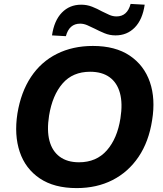

<svg xmlns="http://www.w3.org/2000/svg" viewBox="-20 -951 835 982"><path d="M69 -370Q87 -480 138.5 -557.5Q190 -635 271 -675.5Q352 -716 455 -716Q570 -716 643.5 -666.5Q717 -617 746.5 -531.5Q776 -446 758 -336Q741 -226 688.5 -148.5Q636 -71 555.5 -30Q475 11 372 11Q257 11 183.5 -38.5Q110 -88 81 -174Q52 -260 69 -370ZM231 -360Q219 -284 233 -231Q247 -178 285.5 -149.5Q324 -121 384 -121Q473 -121 526.5 -182Q580 -243 596 -346Q608 -422 593.5 -475Q579 -528 540.5 -556Q502 -584 441 -584Q352 -584 300 -524Q248 -464 231 -360ZM317 -766 246 -770Q257 -846 296.5 -886.5Q336 -927 395 -927Q425 -927 451.5 -916.5Q478 -906 501 -893Q521 -883 539 -875Q557 -867 576 -867Q631 -867 648 -931L720 -927Q709 -851 669.5 -810.5Q630 -770 571 -770Q541 -770 514.5 -781Q488 -792 465 -804Q445 -814 426.5 -822Q408 -830 390 -830Q334 -830 317 -766Z"/></svg>

Font: Mulish ExtraLight ExtraBold
Style: Italic
Weight: 800
Italic angle: -9°
Version: Version 3.603